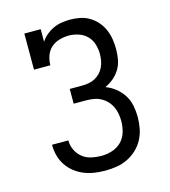

<svg xmlns="http://www.w3.org/2000/svg" viewBox="-111 -832 823 930"><g transform="rotate(-15 300.0 -367.5)"><path d="M303 8Q276 8 249 4Q222 0 197 -10Q172 -20 150.5 -37Q129 -54 114 -76.5Q99 -99 92 -125.5Q85 -152 85 -179Q85 -179 85 -179.5Q85 -180 85 -180H167Q167 -180 167 -179.5Q167 -179 167 -179Q167 -154 178 -131Q189 -108 208.5 -92.5Q228 -77 253 -71.5Q278 -66 303 -66Q330 -66 357 -74.5Q384 -83 403.5 -102.5Q423 -122 431 -149.5Q439 -177 439 -204Q439 -223 435.5 -242Q432 -261 424 -277.5Q416 -294 402.5 -308Q389 -322 372.5 -330.5Q356 -339 337.5 -342Q319 -345 300 -345H238V-419H300Q317 -419 333.5 -422Q350 -425 364.5 -432.5Q379 -440 391 -452.5Q403 -465 410 -480Q417 -495 420 -511.5Q423 -528 423 -545Q423 -545 423 -545Q423 -545 423 -545Q423 -570 415.5 -594.5Q408 -619 390.5 -636.5Q373 -654 348.5 -662Q324 -670 299 -670Q276 -670 252 -663Q228 -656 210.5 -640Q193 -624 185 -601Q177 -578 177 -554H95V-735H177V-672Q189 -690 205.5 -704Q222 -718 241.5 -727Q261 -736 282.5 -739.5Q304 -743 326 -743Q351 -743 376 -738Q401 -733 422.5 -720Q444 -707 460.5 -688Q477 -669 487 -646Q497 -623 501 -598Q505 -573 505 -548Q505 -522 500.5 -496.5Q496 -471 483 -449Q470 -427 450 -410Q430 -393 407 -383Q434 -373 456.5 -355Q479 -337 494.5 -312.5Q510 -288 515.5 -259.5Q521 -231 521 -203Q521 -174 515.5 -145.5Q510 -117 496.5 -91.5Q483 -66 461.5 -46Q440 -26 414 -13.5Q388 -1 359.5 3.5Q331 8 303 8Z"/></g></svg>

Font: Iosevka Curly Slab Extended
Style: Regular
Weight: 400
Width: 7
Monospace: yes
Designer: Belleve Invis
Foundry: Belleve Invis
Version: Version 11.1.0; ttfautohint (v1.8.3)